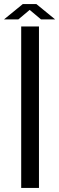

<svg xmlns="http://www.w3.org/2000/svg" viewBox="-48 -931 293 951"><path d="M57 0V-800H145V0ZM-28 -835 65 -911H132L225 -835H155L99 -882L43 -835Z"/></svg>

Font: Big Shoulders Text Medium
Style: Regular
Weight: 500
Designer: Patric King
Foundry: XO Type Co
Version: Version 1.000; ttfautohint (v1.8.2)